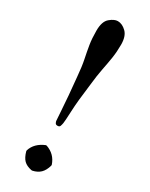

<svg xmlns="http://www.w3.org/2000/svg" viewBox="-188 -738 618 789"><g transform="rotate(30 121.0 -344.0)"><path d="M119.6 -697.8Q140.6 -697.8 159.9 -679.2Q179.2 -660.6 179.2 -620.1Q179.2 -586.4 174.6 -556.6Q169.9 -526.9 163.3 -493.9Q156.7 -460.9 151.9 -415.5Q140.6 -329.6 138.7 -282Q136.7 -234.4 134.8 -222.7Q133.3 -214.4 130.9 -207.8Q128.4 -201.2 119.6 -201.2Q111.3 -201.2 108.6 -206.1Q106 -210.9 105 -215.3Q104 -226.6 102.1 -258.5Q100.1 -290.5 96.7 -332.3Q93.3 -374 88.9 -415.5Q85 -462.4 78.4 -494.1Q71.8 -525.9 67.1 -554.4Q62.5 -583 62.5 -620.1Q62.5 -663.6 82.8 -680.7Q103 -697.8 119.6 -697.8ZM60.5 -46.4V-50.8Q72.8 -89.8 117.7 -108.4H122.1Q165 -93.3 179.2 -50.8V-46.4Q171.9 -21 158.2 -7.8Q144.5 5.4 122.1 10.3H117.7Q93.3 5.4 80.6 -7.3Q67.9 -20 60.5 -46.4Z"/></g></svg>

Font: Kurinto Seri
Style: Regular
Weight: 400
Designer: Kurinto was developed by Clint Goss from a range of fonts that are compatible with the SIL Open Font License Version 1.1
Foundry: Clinton F. Goss
Version: Version 2.196; July 25, 2020